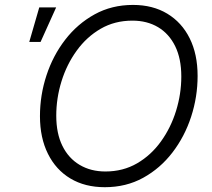

<svg xmlns="http://www.w3.org/2000/svg" viewBox="-20 -758 869 788"><path d="M410.2 10.3Q328.6 10.3 269 -25.4Q209.5 -61 176.8 -126.7Q144 -192.4 144 -281.2Q144 -367.2 170.7 -448.5Q197.3 -529.8 247.6 -595Q297.9 -660.2 368.2 -699Q438.5 -737.8 525.9 -737.8Q606.9 -737.8 666.5 -701.9Q726.1 -666 758.5 -600.8Q791 -535.6 791 -446.3Q791 -360.4 764.4 -278.8Q737.8 -197.3 687.7 -132.1Q637.7 -66.9 567.6 -28.3Q497.6 10.3 410.2 10.3ZM412.6 -54.2Q484.9 -54.2 542.5 -87.6Q600.1 -121.1 640.6 -177.5Q681.2 -233.9 702.6 -303.2Q724.1 -372.6 724.1 -444.3Q724.1 -517.1 699 -568.4Q673.8 -619.6 628.7 -646.5Q583.5 -673.3 523.4 -673.3Q450.7 -673.3 393.1 -639.9Q335.4 -606.4 294.7 -550Q253.9 -493.7 232.4 -424.3Q210.9 -355 210.9 -283.2Q210.9 -210.4 236.1 -159.4Q261.2 -108.4 306.9 -81.3Q352.5 -54.2 412.6 -54.2ZM100.1 -585.9 141.1 -727.5H210.4L146.5 -585.9Z"/></svg>

Font: Inter 18pt Light
Style: Italic
Weight: 300
Italic angle: -9.3988°
Designer: Rasmus Andersson
Foundry: rsms
Version: Version 4.001;git-66647c0bb